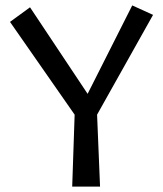

<svg xmlns="http://www.w3.org/2000/svg" viewBox="-20 -690 603 710"><path d="M339 -266 350 0H247L256 -266L17 -609L91 -663L304 -343L469 -670L546 -635Z"/></svg>

Font: Fresca
Style: Regular
Weight: 400
Designer: Iván Moreno
Foundry: Fontstage
Version: Version 1.001